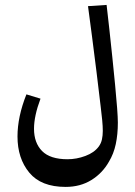

<svg xmlns="http://www.w3.org/2000/svg" viewBox="-20 -545 538 766"><path d="M241.7 200.7Q144 200.7 96.9 143.8Q49.8 86.9 49.8 -0.5Q49.8 -79.1 85.4 -168.5L141.6 -151.4Q115.7 -82.5 115.7 -31.2Q115.7 24.9 147.9 57.6Q180.2 90.3 249.5 90.3Q285.6 90.3 320.8 77.1Q356 64 374 39.6Q383.3 26.9 386.7 11.2Q390.1 -4.4 390.1 -22.9Q390.1 -41 387.7 -65.9Q385.3 -90.8 381.8 -118.7Q374 -184.6 365 -258.5Q356 -332.5 346.9 -401.1Q337.9 -469.7 331.1 -520.5L405.3 -525.4Q410.2 -482.4 416.3 -428Q422.4 -373.5 428.2 -316.2Q434.1 -258.8 439.2 -206.3Q444.3 -153.8 447.3 -114Q450.2 -74.2 450.2 -55.7Q450.2 -9.3 441.9 29.8Q433.6 68.8 414.6 100.1Q388.7 146 344.5 173.3Q300.3 200.7 241.7 200.7Z"/></svg>

Font: Markazi Text SemiBold
Style: Regular
Weight: 600
Designer: Borna Izadpanah (Arabic designer), Fiona Ross (Arabic design director) and Florian Runge (Latin designer)
Foundry: Borna Izadpanah and Florian Runge
Version: Version 1.001; ttfautohint (v1.8.3)